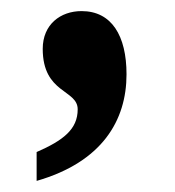

<svg xmlns="http://www.w3.org/2000/svg" viewBox="-20 -172 316 346"><path d="M46 102V154C164 120 208 45 208 -38C208 -108 181 -152 127 -152C89 -152 57 -128 57 -84C57 -3 120 -11 120 25C120 61 94 81 46 102Z"/></svg>

Font: Noto Serif Myanmar Condensed ExtraBold
Style: Regular
Weight: 800
Width: 3
Designer: Ben Mitchell and the Monotype Design Team
Foundry: Monotype Imaging Inc.
Version: Version 2.106